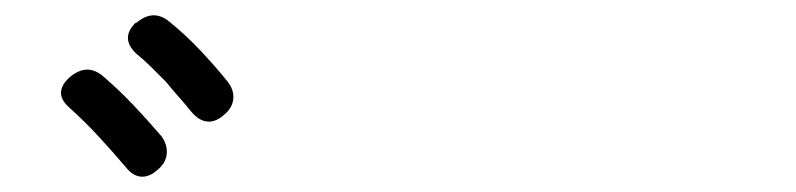

<svg xmlns="http://www.w3.org/2000/svg" viewBox="-20 -847 1040 251"><path d="M230 -701Q222 -711 214 -720Q206 -729 197 -740Q187 -750 177.5 -759.5Q168 -769 158 -777Q137 -797 157 -817H158Q170 -827 181 -827Q191 -827 201 -819Q222 -802 241 -782Q260 -762 277 -741Q286 -730 285 -718Q284 -706 273 -697Q263 -688 253 -688Q241 -688 230 -701ZM144 -629Q127 -649 109 -668.5Q91 -688 71 -706Q49 -725 70 -745L71 -746Q83 -756 94 -756Q104 -756 114 -748Q135 -730 154 -710Q173 -690 191 -669Q199 -658 198 -646Q197 -634 186 -625Q176 -616 166 -616Q154 -616 144 -629Z"/></svg>

Font: Higure Gothic Medium
Style: Regular
Weight: 500
Designer: Yoshimichi Ohira
Foundry: Positype
Version: Version 1.000